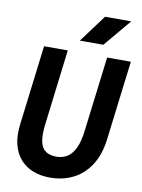

<svg xmlns="http://www.w3.org/2000/svg" viewBox="-102 -1025 816 1104"><g transform="rotate(10 305.5 -473.0)"><path d="M267.5 10Q215 10 170.8 -6.5Q126.5 -23 95.8 -57Q65 -91 51.5 -142.5Q38 -194 47 -264.5L104 -728H242.5L188.5 -285.5Q183 -240 185.8 -207.8Q188.5 -175.5 200 -155Q211.5 -134.5 232.5 -124.8Q253.5 -115 284 -115Q321 -115 348.2 -133Q375.5 -151 393 -188.5Q410.5 -226 418 -285.5L472.5 -727H611L554 -264.5Q542.5 -172 502.5 -110.8Q462.5 -49.5 401.8 -19.8Q341 10 267.5 10ZM438 -795.5H301L420 -956H573Z"/></g></svg>

Font: Spline Sans Mono SemiBold
Style: Italic
Weight: 600
Italic angle: -4°
Monospace: yes
Version: Version 1.004